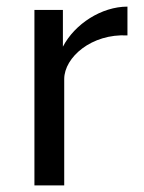

<svg xmlns="http://www.w3.org/2000/svg" viewBox="-20 -560 434 580"><path d="M174 0V-321C174 -387 257 -459 365 -453V-540C287 -540 206 -488 170 -419V-530H84V0Z"/></svg>

Font: Cheyenne Sans
Style: Regular
Weight: 400
Designer: The Public Sans project authors (U.S. Web Design System), Libre Franklin designed by Pablo Impallari and Rodrigo Fuenzal
Foundry: The Cheyenne Sans Project Authors
Version: Version 2.007